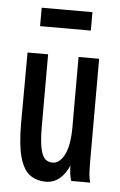

<svg xmlns="http://www.w3.org/2000/svg" viewBox="-49 -670 448 716"><g transform="rotate(5 175.0 -311.5)"><path d="M150 11Q115 11 90 -7Q65 -25 52 -71Q39 -117 39 -199L40 -463H117V-194Q117 -138 123.5 -109.5Q130 -81 141.5 -71.5Q153 -62 168 -62Q195 -62 213 -97Q231 -132 231 -201V-463H308V-72Q308 -53 309 -35.5Q310 -18 315 0H244Q236 -25 236 -57Q223 -26 201 -7.5Q179 11 150 11ZM78 -565V-634H268V-565Z"/></g></svg>

Font: Inconsolata ExtraCondensed SemiBold
Style: Regular
Weight: 600
Width: 2
Monospace: yes
Designer: Raph Levien, Cyreal, Brenton Simpson
Foundry: Raph Levien, Cyreal, Google
Version: Version 3.001; ttfautohint (v1.8.2.53-6de2)